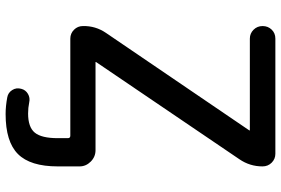

<svg xmlns="http://www.w3.org/2000/svg" viewBox="-178 -592 1001 684"><g transform="rotate(90 322.0 -249.5)"><path d="M96.7 -127 443.4 -636.7Q443.4 -637.7 443.8 -637.7Q444.3 -637.7 444.3 -638.7Q444.3 -639.6 443.4 -639.6H117.2Q98.6 -639.6 85.4 -652.8Q72.3 -666 72.3 -685.1Q72.3 -704.1 85 -717.3Q97.7 -730.5 117.2 -730.5H527.3Q545.9 -730.5 559.1 -717.3Q572.3 -704.1 572.3 -684.6Q572.3 -639.6 546.9 -602.5L201.2 -92.8Q201.2 -91.8 200.7 -91.8Q200.2 -91.8 200.2 -90.8Q200.2 -89.8 201.2 -89.8H514.6Q538.1 -89.8 555.2 -72.8Q572.3 -55.7 572.3 -33.2V0V44.9Q572.3 142.6 528.3 186.5Q484.4 230.5 385.7 230.5Q357.4 230.5 326.2 224.6Q309.6 221.7 300.3 207Q291 192.4 295.9 174.8Q299.8 159.2 314 150.9Q328.1 142.6 344.7 146.5Q363.3 150.4 383.8 150.4Q432.6 150.4 452.1 126.5Q471.7 102.5 471.7 44.9V8.8Q471.7 0 462.9 0H117.2Q98.6 0 85.4 -13.2Q72.3 -26.4 72.3 -44.9Q71.3 -89.8 96.7 -127Z"/></g></svg>

Font: Rounded Mgen+ 2p medium
Style: Regular
Weight: 500
Designer: [Source Han Sans]
Ryoko NISHIZUKA  (kana & ideographs); Paul D. Hunt (Latin, Greek & Cyrillic); Wenlong ZHANG  (bopomofo
Version: Version 1.059.20150602